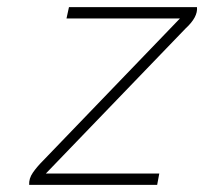

<svg xmlns="http://www.w3.org/2000/svg" viewBox="-20 -520 574 540"><path d="M174 -500H534Q537 -472 502 -440L109 -32H428L422 0H62Q61 -18 72.5 -34.5Q84 -51 100 -67L486 -468H167Z"/></svg>

Font: Panefresco 1wt
Style: Italic
Weight: 250
Version: Version 1.000